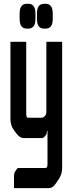

<svg xmlns="http://www.w3.org/2000/svg" viewBox="-20 -717 358 997"><path d="M234.4 259.8H52.7V197.3Q52.7 184.6 57.6 175.3Q62.5 166 72.3 155.3H216.8Q226.6 155.3 226.6 135.7V-37.1H223.6Q223.6 -23.4 220.7 -19.5Q208 0 198.2 0H104.5Q83 0 66.4 -22.5L51.8 -42Q34.2 -65.4 34.2 -100.6V-500H116.2V-125Q116.2 -105.5 126 -105.5H197.3Q204.1 -105.5 212.9 -114.3Q220.7 -122.1 220.7 -134.8V-500H302.7V155.3Q302.7 187.5 284.2 214.8L269.5 236.3Q253.9 259.8 234.4 259.8ZM216.8 -697.3Q253.9 -697.3 253.9 -647.5V-618.2Q253.9 -568.4 216.8 -568.4H209Q171.9 -568.4 171.9 -618.2V-647.5Q171.9 -697.3 209 -697.3ZM127 -697.3Q164.1 -697.3 164.1 -647.5V-618.2Q164.1 -568.4 127 -568.4H119.1Q82 -568.4 82 -618.2V-647.5Q82 -697.3 119.1 -697.3Z"/></svg>

Font: Vancouver Drive
Style: Bold
Weight: 700
Designer: Valery Zaveryaev
Foundry: Cyreal (www.cyreal.org)
Version: Version 1.01